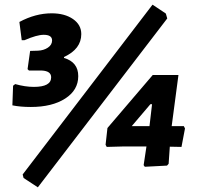

<svg xmlns="http://www.w3.org/2000/svg" viewBox="-20 -709 845 822"><path d="M633 -689 690 -651 696 -630 142 93 81 53 77 38ZM201 -652Q257 -652 292.5 -627.5Q328 -603 328 -563Q328 -499 254 -465V-461Q315 -443 315 -383Q315 -323 259 -287Q203 -251 112 -251Q67 -251 33 -258L36 -342L45 -349Q88 -337 125 -337Q199 -337 199 -378Q199 -405 159 -407H104L98 -413L109 -491L142 -492Q167 -493 185 -505Q203 -517 203 -536Q203 -560 167 -560Q138 -560 85 -537H73L63 -615Q132 -652 201 -652ZM744 -388 715 -169H767L772 -159L757 -80L707 -81L702 -8L695 0L600 5L595 -2L607 -82H510L437 -80L432 -89L440 -161L634 -388ZM544 -169H620L631 -263H624Z"/></svg>

Font: Alegreya Sans SC ExtraBold
Style: Italic
Weight: 800
Italic angle: -7°
Designer: Juan Pablo del Peral
Foundry: Huerta Tipografica
Version: Version 2.007